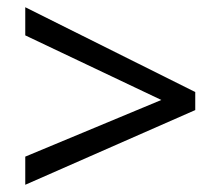

<svg xmlns="http://www.w3.org/2000/svg" viewBox="-20 -628 612 532"><path d="M50 -194V-116L521 -323V-373L50 -608V-530L427 -351Z"/></svg>

Font: Noto Sans Runic
Style: Regular
Weight: 400
Designer: Monotype Design Team
Foundry: Monotype Imaging Inc.
Version: Version 2.002